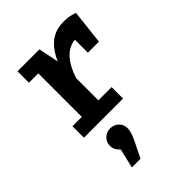

<svg xmlns="http://www.w3.org/2000/svg" viewBox="-248 -676 1110 1110"><g transform="rotate(-45 307.5 -120.5)"><path d="M87.7 0V-93.8H164.1V-449.7H87.7V-543.1H267.2L292.3 -418.5Q322.1 -487.2 367.2 -522.6Q412.3 -557.9 480.5 -557.9Q506.7 -557.9 526.7 -553.8Q546.7 -549.7 565.6 -543.1L541.5 -331.3H451.3V-437.4Q398.5 -432.8 360 -389.5Q321.5 -346.2 299.5 -275.4V-93.8H407.7V0ZM233.3 68.7Q263.6 68.7 284.4 89Q305.1 109.2 305.1 139.5Q305.1 170.3 283.6 214.4L232.8 317.4H162.1L190.3 198.5Q177.4 188.2 169 173.3Q160.5 158.5 160.5 139.5Q160.5 110.3 181.3 89.5Q202.1 68.7 233.3 68.7Z"/></g></svg>

Font: Fira Code SemiBold
Style: Regular
Weight: 600
Designer: Carrois Corporate, Edenspiekermann AG, Nikita Prokopov
Foundry: Carrois Corporate, Edenspiekermann AG, Nikita Prokopov
Version: Version 6.002